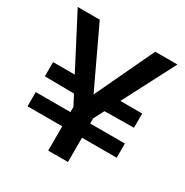

<svg xmlns="http://www.w3.org/2000/svg" viewBox="-161 -827 926 959"><g transform="rotate(30 302.5 -347.5)"><path d="M171 -395H46V-313L215 -311L246 -252V-222H46V-140H246V0H360V-140H560V-222H360V-252L391 -311L560 -313V-395H434L590 -695H462L302 -356L142 -695H15Z"/></g></svg>

Font: Poppins Medium
Style: Regular
Weight: 500
Designer: Ninad Kale (Devanagari), Jonny Pinhorn (Latin)
Foundry: Indian Type Foundry
Version: 4.004